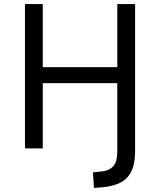

<svg xmlns="http://www.w3.org/2000/svg" viewBox="-20 -725 782 938"><path d="M439 193 434 117 473 113Q512 110 532.5 88Q553 66 553 15V-319H189V0H102V-705H189V-397H553V-705H640V14Q640 56 631 87.5Q622 119 603 140.5Q584 162 553 174Q522 186 479 190Z"/></svg>

Font: Nunito Sans 7pt SemiCondensed
Style: Regular
Weight: 400
Width: 4
Designer: Vernon Adams
Foundry: Vernon Adams
Version: Version 3.101;gftools[0.9.27]